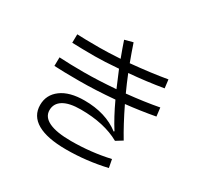

<svg xmlns="http://www.w3.org/2000/svg" viewBox="-173 -1035 1347 1292"><g transform="rotate(30 500.0 -389.0)"><path d="M782 -62 794 1Q640 37 482 37Q334 37 257.5 -7Q181 -51 181 -136Q181 -215 245.5 -263Q310 -311 426 -311Q591 -311 699 -228L703 -232Q652 -312 602 -420Q453 -407 326 -407Q200 -407 133 -411L134 -478Q219 -473 325 -473Q433 -473 573 -484Q542 -556 519 -612Q406 -603 335 -603Q236 -603 159 -606L160 -672Q212 -669 334 -669Q397 -669 495 -675Q468 -747 451 -798L515 -815Q538 -747 563 -680Q722 -695 843 -716L851 -651Q721 -629 587 -618Q614 -551 642 -490Q780 -504 890 -525L898 -459Q784 -438 672 -426Q733 -300 788 -209L738 -178Q617 -246 435 -246Q345 -246 299 -217.5Q253 -189 253 -137Q253 -84 311 -56.5Q369 -29 482 -29Q637 -29 782 -62Z"/></g></svg>

Font: PlemolJP35 Console
Style: Regular
Weight: 400
Version: v2.0.3; ttfautohint (v1.8.4.7-5d5b-dirty) -l 6 -r 45 -G 200 